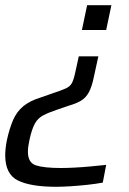

<svg xmlns="http://www.w3.org/2000/svg" viewBox="-30 -530 494 736"><path d="M284 -415 304 -510H397L377 -415ZM185 186Q88 186 39 162Q-10 138 -10 65Q-10 41 -4 9Q6 -37 20 -69.5Q34 -102 59.5 -123Q85 -144 128 -157L168 -171Q204 -183 221 -190.5Q238 -198 245 -210.5Q252 -223 258 -250L272 -314H347L330 -236Q322 -197 310.5 -176Q299 -155 280.5 -144Q262 -133 234 -125L193 -111Q157 -99 136 -88Q115 -77 103.5 -56Q92 -35 83 6Q77 33 77 52Q77 94 108 104Q139 114 204 114Q225 114 255 112.5Q285 111 317 108Q349 105 377 102L364 170Q337 175 304.5 178.5Q272 182 240.5 184Q209 186 185 186Z"/></svg>

Font: Saira
Style: Italic
Weight: 400
Italic angle: -12°
Designer: Hector Gatti with collaboration of the Omnibus-Type team
Foundry: Omnibus-Type
Version: Version 1.100; ttfautohint (v1.8.3)